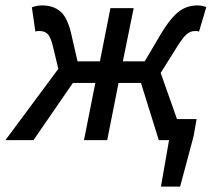

<svg xmlns="http://www.w3.org/2000/svg" viewBox="-45 -519 804 711"><path d="M551 172 581 0H560L576 -78H683L672 -15L622 172ZM-25 0 171 -264 152 -343Q143 -382 131.5 -393Q120 -404 103 -404Q98 -404 94.5 -404Q91 -404 86 -402L73 -492Q92 -499 111 -499Q151 -499 177.5 -477.5Q204 -456 218 -397L242 -292H325L364 -489H450L410 -292H491L553 -397Q577 -436 598 -458.5Q619 -481 640.5 -490Q662 -499 686 -499Q696 -499 705 -497Q714 -495 719 -493L692 -402Q687 -404 683.5 -404Q680 -404 675 -404Q660 -404 646 -392Q632 -380 609 -343L550 -249L638 0H543L477 -212H394L352 0H266L308 -212H225L79 0Z"/></svg>

Font: Source Sans 3 Medium
Style: Italic
Weight: 500
Italic angle: -11°
Designer: Paul D. Hunt
Foundry: Adobe
Version: Version 3.052;hotconv 1.1.0;makeotfexe 2.6.0